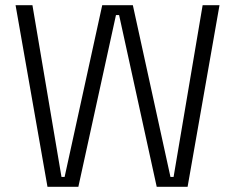

<svg xmlns="http://www.w3.org/2000/svg" viewBox="-20 -720 906 740"><path d="M163 0 40 -700H105L217 -38H229L374 -700H492L637 -38H649L761 -700H826L703 0H584L439 -662H427L282 0Z"/></svg>

Font: Space Grotesk Light
Style: Regular
Weight: 300
Designer: Florian Karsten
Foundry: Florian Karsten
Version: Version 2.000